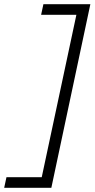

<svg xmlns="http://www.w3.org/2000/svg" viewBox="-73 -760 453 920"><path d="M360 -740 173 140H-53L-42 89H127L293 -689H124L135 -740Z"/></svg>

Font: Nacelle Light
Style: Italic
Weight: 300
Italic angle: -12°
Designer: Sora Sagano
Foundry: Sora Sagano
Version: Version 1.000;FEAKit 1.0